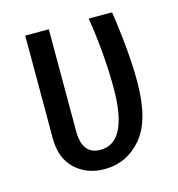

<svg xmlns="http://www.w3.org/2000/svg" viewBox="-86 -603 643 692"><g transform="rotate(-15 235.5 -257.5)"><path d="M416 -262Q416 -119 360.5 -53.5Q305 12 222 12Q155 12 112 -29Q69 -70 69 -143V-527H157V-147Q157 -59 225 -59Q328 -59 328 -263Q328 -385 306 -527H393Q416 -373 416 -262Z"/></g></svg>

Font: Fira Sans Extra Condensed
Style: Regular
Weight: 400
Width: 1
Designer: Carrois Corporate & Edenspiekermann AG
Foundry: Carrois Corporate GbR & Edenspiekermann AG
Version: Version 4.203